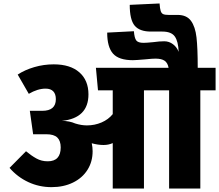

<svg xmlns="http://www.w3.org/2000/svg" viewBox="-20 -1087 1263 1107"><path d="M1223 -566H1135V0H955V-566H810V0H630V-262Q606 -251 577 -251Q545 -251 509 -261Q514 -238 514 -215Q514 -155 484.5 -108Q455 -61 401 -34.5Q347 -8 277 -8Q206 -8 143.5 -37Q81 -66 35 -119L130 -215Q160 -190 189.5 -173.5Q219 -157 255 -157Q330 -157 330 -237Q330 -275 310.5 -294Q291 -313 247 -313H171L152 -448H223Q302 -448 302 -515Q302 -545 287 -560.5Q272 -576 243 -576Q197 -576 146 -546L82 -657Q123 -684 177.5 -700Q232 -716 290 -716Q385 -716 437.5 -670Q490 -624 490 -543Q490 -406 337 -390Q380 -390 414 -375Q449 -364 481 -364Q526 -364 565.5 -381Q605 -398 630 -429V-566H545L533 -696H952Q947 -724 929.5 -736.5Q912 -749 876 -749Q858 -749 820 -745Q763 -740 746 -740Q665 -740 631.5 -778Q598 -816 598 -899L752 -907Q755 -868 765.5 -854Q776 -840 808 -840Q824 -840 864 -844Q899 -849 927 -849Q955 -849 977.5 -832Q1000 -815 1010 -788Q1008 -848 988 -876.5Q968 -905 916 -905H850Q785 -905 756.5 -939Q728 -973 728 -1059L900 -1067Q902 -1037 906.5 -1023.5Q911 -1010 921 -1005.5Q931 -1001 952 -1001H1004Q1056 -1001 1081 -967Q1106 -933 1113 -871Q1120 -809 1120 -696H1223Z"/></svg>

Font: FiraGO Heavy
Style: Regular
Weight: 900
Designer: bBox Type
Foundry: bBox Type GmbH
Version: Version 1.001